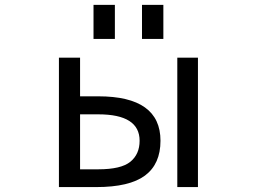

<svg xmlns="http://www.w3.org/2000/svg" viewBox="-20 -759 1040 781"><path d="M305.7 -367.2H379.9Q632.8 -367.2 632.8 -186.5Q632.8 -91.8 569.8 -44.9Q506.8 2 371.1 2H219.7V-524.4H305.7ZM547.9 -186.5Q547.9 -293.9 379.9 -293.9H305.7V-70.3H379.9Q472.7 -70.3 510.3 -101.1Q547.9 -131.8 547.9 -186.5ZM701.2 2V-524.4H785.2V2ZM360.4 -600.6V-739.3H447.3V-600.6ZM557.6 -600.6V-739.3H644.5V-600.6Z"/></svg>

Font: GenEi Gothic M Regular
Style: Regular
Weight: 400
Designer: o_tamon (Modified); [Source Han Sans]
Ryoko NISHIZUKA  (kana & ideographs); Paul D. Hunt (Latin, Greek & Cyrillic); Wenl
Version: Version 1.1a;Original Version 1.004